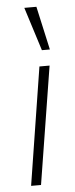

<svg xmlns="http://www.w3.org/2000/svg" viewBox="-53 -762 309 791"><g transform="rotate(-5 101.5 -366.5)"><path d="M43 0 120 -487H162L84 0ZM136 -553 79 -733H129L169 -553Z"/></g></svg>

Font: Nunito Sans 10pt Condensed ExtraLight
Style: Italic
Weight: 250
Width: 3
Italic angle: -9°
Designer: Vernon Adams
Foundry: Vernon Adams
Version: Version 3.101;gftools[0.9.27]